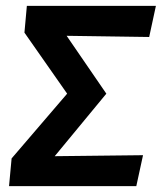

<svg xmlns="http://www.w3.org/2000/svg" viewBox="-20 -632 554 652"><path d="M10.7 0 19.4 -94 208 -313.9 63 -521.2 71.2 -612H509.4L486.6 -506.4L206.3 -510.4L341.1 -313.9L165.8 -101.6L465.7 -105L442.9 0Z"/></svg>

Font: Ancizar Sans Thin
Style: Italic
Weight: 100
Italic angle: -4°
Designer: Cesar Puertas, Viviana Monsalve, Julian Moncada, Julian Prieto, Jose Castro, Mariel Hernandez, Felipe Aragon, Sara Alarc
Version: Version 8.100